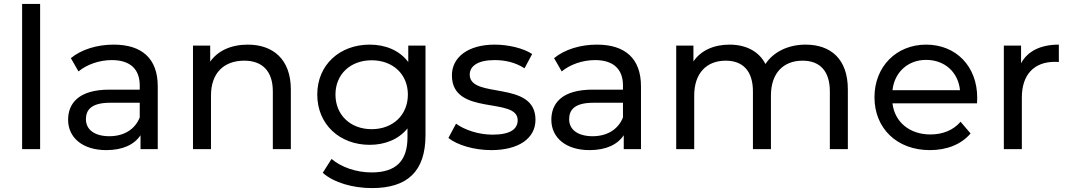

<svg xmlns="http://www.w3.org/2000/svg" viewBox="-20 -762 5465 981"><path d="M185 0V-742H93V0Z M694 -162C669 -99 611 -66 539 -66C464 -66 419 -99 419 -153C419 -200 446 -237 543 -237H694ZM523 5C607 5 666 -23 698 -71V0H786V-321C786 -464 704 -534 561 -534C477 -534 397 -510 342 -465L381 -397C423 -432 487 -455 551 -455C646 -455 694 -408 694 -325V-304H539C382 -304 328 -234 328 -150C328 -58 403 5 523 5Z M1246 -534C1161 -534 1093 -503 1054 -447V-529H966V0H1058V-274C1058 -389 1124 -452 1228 -452C1320 -452 1374 -399 1374 -295V0H1466V-305C1466 -460 1374 -534 1246 -534Z M1879 -102C1771 -102 1694 -174 1694 -279C1694 -383 1771 -454 1879 -454C1987 -454 2064 -383 2064 -279C2064 -174 1987 -102 1879 -102ZM1869 -22C1947 -22 2017 -50 2062 -106V-61C2062 60 2004 119 1878 119C1800 119 1723 92 1674 50L1629 121C1687 172 1784 199 1881 199C2060 199 2154 115 2154 -71V-529H2066V-445C2021 -505 1949 -534 1869 -534C1716 -534 1601 -431 1601 -279C1601 -126 1716 -22 1869 -22Z M2490 5C2630 5 2716 -55 2716 -150C2716 -356 2380 -253 2380 -381C2380 -424 2421 -455 2507 -455C2559 -455 2612 -444 2660 -413L2699 -486C2654 -516 2576 -534 2508 -534C2372 -534 2289 -470 2289 -377C2289 -166 2625 -270 2625 -148C2625 -102 2587 -74 2496 -74C2426 -74 2354 -98 2310 -130L2271 -57C2316 -21 2402 5 2490 5Z M3163 -162C3138 -99 3080 -66 3008 -66C2933 -66 2888 -99 2888 -153C2888 -200 2915 -237 3012 -237H3163ZM2992 5C3076 5 3135 -23 3167 -71V0H3255V-321C3255 -464 3173 -534 3030 -534C2946 -534 2866 -510 2811 -465L2850 -397C2892 -432 2956 -455 3020 -455C3115 -455 3163 -408 3163 -325V-304H3008C2851 -304 2797 -234 2797 -150C2797 -58 2872 5 2992 5Z M4096 -534C4006 -534 3931 -496 3891 -435C3857 -501 3790 -534 3707 -534C3626 -534 3560 -503 3523 -448V-529H3435V0H3527V-274C3527 -389 3591 -452 3688 -452C3776 -452 3827 -399 3827 -295V0H3919V-274C3919 -389 3983 -452 4081 -452C4169 -452 4220 -399 4220 -295V0H4312V-305C4312 -460 4225 -534 4096 -534Z M4540 -301C4550 -393 4619 -456 4712 -456C4807 -456 4876 -393 4885 -301ZM4731 5C4818 5 4891 -24 4939 -80L4888 -140C4850 -96 4796 -75 4734 -75C4627 -75 4551 -139 4540 -234H4972C4972 -243 4973 -255 4973 -262C4973 -424 4864 -534 4712 -534C4560 -534 4448 -422 4448 -265C4448 -107 4562 5 4731 5Z M5201 -264C5201 -382 5265 -446 5369 -446C5376 -446 5382 -446 5390 -445V-534C5297 -534 5231 -501 5197 -439V-529H5109V0H5201Z"/></svg>

Font: Montserrat-Alt1 Med
Style: Regular
Weight: 500
Designer: Differentunic
Foundry: Differentunic
Version: Version 7.222